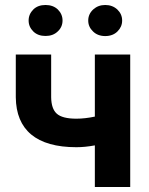

<svg xmlns="http://www.w3.org/2000/svg" viewBox="-20 -746 594 766"><path d="M229.5 -664.1C229.5 -681.2 223.1 -695.8 210.9 -708C198.2 -720.2 181.6 -726.1 161.6 -726.1C141.6 -726.1 125 -720.2 112.8 -708C100.6 -695.8 94.2 -681.2 94.2 -664.1C94.2 -647 100.6 -632.8 112.8 -620.6C125 -608.4 141.6 -602.5 161.6 -602.5C181.6 -602.5 197.8 -608.4 210.4 -620.6C223.1 -632.3 229.5 -647 229.5 -664.1ZM332 -664.1C332 -647 338.4 -632.8 351.1 -620.6C363.3 -608.4 379.9 -602.1 399.9 -602.1C419.9 -602.1 436.5 -608.4 448.7 -620.6C460.9 -632.8 467.3 -647 467.3 -664.1C467.3 -681.2 460.9 -695.8 448.2 -708C435.1 -720.2 418.9 -726.1 399.9 -726.1C380.9 -726.1 365.2 -720.2 352.1 -708.5C338.9 -696.3 332 -681.6 332 -664.1ZM499.5 -528.3H358.4V-280.8C332.5 -275.4 308.1 -272.5 284.7 -272.5C247.1 -272.5 221.2 -279.3 206.5 -292.5C191.9 -305.7 184.6 -327.1 184.1 -357.9V-528.3H43V-357.9C44.4 -227.5 125 -158.7 284.7 -158.7C307.6 -158.7 332 -161.1 358.4 -166V0H499.5Z"/></svg>

Font: Roboto
Style: Bold
Weight: 700
Designer: Google
Version: Version 2.137; 2017